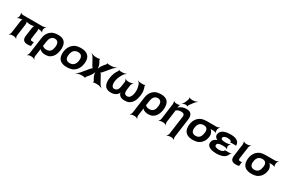

<svg xmlns="http://www.w3.org/2000/svg" viewBox="177 -2506 6587 4428"><g transform="rotate(30 3470.5 -292.0)"><path d="M571 9C600 9 624 6 646 0C651 -2 659 0 662 3L664 0C661 -3 659 -12 660 -17L672 -105C672 -108 676 -111 677 -113L674 -115C673 -114 670 -110 667 -110C657 -108 644 -107 631 -107C591 -107 579 -122 584 -162L614 -379C617 -399 612 -433 603 -444L598 -441C607 -430 641 -421 662 -421C682 -421 712 -409 721 -398L725 -401C716 -412 707 -443 710 -464L711 -478C714 -502 734 -539 748 -552L746 -554C731 -542 692 -528 668 -528H148C124 -528 89 -542 78 -554L76 -552C86 -539 94 -502 91 -478L90 -464C87 -444 71 -412 58 -401L61 -398C74 -409 107 -421 127 -421C147 -421 182 -430 195 -441L193 -444C180 -433 167 -398 164 -378L119 -50C116 -26 97 11 83 24L84 26C99 14 138 0 162 0H203C227 0 265 14 279 26L283 24C270 11 257 -26 260 -50L304 -371C307 -395 301 -435 290 -447L288 -445C298 -432 344 -421 374 -421H416C446 -421 493 -432 507 -445L505 -447C490 -435 474 -395 471 -371L440 -147C426 -44 469 9 571 9Z M1043 10C1084 10 1121 4 1149 -10C1231 -49 1282 -134 1298 -250L1300 -260C1306 -301 1304 -338 1299 -372C1284 -468 1226 -538 1080 -538C1034 -538 990 -532 952 -519C862 -483 795 -401 779 -282L719 153C716 177 697 214 683 227L685 229C700 217 738 203 762 203H803C827 203 866 217 880 229L883 227C870 214 857 177 860 153L885 -26C887 -39 887 -57 884 -66L880 -64C883 -55 895 -41 905 -32C937 -7 979 10 1043 10ZM1012 -104C963 -104 930 -116 911 -136C907 -139 898 -146 896 -145L897 -141C899 -143 903 -159 903 -162L918 -270C928 -344 965 -424 1056 -424C1078 -424 1096 -420 1111 -411C1157 -384 1167 -327 1158 -260L1156 -250C1145 -172 1108 -104 1012 -104Z M1375 -269 1373 -259C1368 -220 1370 -185 1376 -152C1394 -58 1463 10 1615 10C1665 10 1711 3 1752 -11C1845 -49 1912 -134 1929 -259L1931 -269C1936 -308 1936 -343 1930 -376C1911 -470 1841 -538 1689 -538C1639 -538 1595 -531 1554 -518C1460 -479 1392 -394 1375 -269ZM1790 -269 1788 -259C1777 -176 1732 -104 1630 -104C1525 -104 1502 -175 1514 -259L1516 -269C1527 -351 1571 -424 1673 -424C1775 -424 1801 -352 1790 -269Z M2222 -449 2192 -502C2187 -511 2185 -533 2190 -540L2187 -542C2181 -535 2153 -528 2141 -528H2083C2034 -528 1978 -546 1951 -562L1949 -559C1976 -543 2014 -500 2031 -463L2125 -295C2130 -287 2150 -268 2160 -268V-272C2150 -272 2126 -253 2119 -245L1970 -66C1943 -28 1891 15 1861 31L1862 35C1892 18 1955 0 2003 0H2061C2073 0 2099 7 2103 14L2107 12C2103 5 2112 -17 2118 -25L2172 -89C2210 -134 2245 -204 2250 -243H2246C2241 -204 2256 -134 2282 -89L2318 -25C2322 -17 2325 5 2319 12L2323 14C2329 7 2357 0 2369 0H2427C2473 0 2530 18 2557 34L2560 31C2533 15 2494 -28 2477 -65L2378 -245C2374 -253 2354 -272 2344 -272V-268C2354 -268 2378 -287 2385 -295L2526 -463C2553 -500 2605 -543 2636 -559L2634 -562C2603 -546 2541 -528 2493 -528H2434C2421 -528 2395 -535 2391 -542L2388 -540C2392 -533 2382 -511 2376 -503L2330 -449C2291 -403 2256 -332 2251 -293H2255C2260 -332 2247 -404 2222 -449Z M2601 -276C2579 -115 2613 10 2793 10C2875 10 2929 -21 2964 -64C2976 -78 2988 -102 2990 -114H2986C2984 -102 2990 -78 2998 -64C3021 -20 3066 10 3150 10C3200 10 3243 3 3272 -13C3358 -57 3403 -152 3420 -276C3433 -368 3420 -444 3393 -503C3390 -512 3388 -533 3393 -539L3389 -541C3385 -535 3364 -528 3355 -528H3279C3251 -528 3216 -539 3199 -549L3197 -546C3214 -536 3239 -510 3247 -489C3272 -426 3288 -357 3279 -276C3270 -207 3243 -104 3158 -104C3078 -104 3071 -172 3080 -240L3097 -362C3100 -386 3123 -423 3140 -436L3137 -438C3119 -426 3077 -412 3053 -412H3004C2980 -412 2942 -426 2928 -438L2926 -436C2939 -423 2951 -386 2948 -362L2931 -240C2922 -172 2894 -104 2814 -104C2795 -104 2782 -109 2772 -119C2735 -151 2733 -211 2742 -276C2755 -357 2790 -426 2831 -489C2845 -510 2878 -536 2897 -546L2894 -549C2875 -539 2837 -528 2808 -528H2734C2725 -528 2705 -535 2703 -542L2699 -540C2702 -533 2695 -511 2689 -503C2647 -443 2614 -370 2601 -276Z M3784 10C3825 10 3862 4 3890 -10C3972 -49 4023 -134 4039 -250L4041 -260C4047 -301 4045 -338 4040 -372C4025 -468 3967 -538 3821 -538C3775 -538 3731 -532 3693 -519C3603 -483 3536 -401 3520 -282L3460 153C3457 177 3438 214 3424 227L3426 229C3441 217 3479 203 3503 203H3544C3568 203 3607 217 3621 229L3624 227C3611 214 3598 177 3601 153L3626 -26C3628 -39 3628 -57 3625 -66L3621 -64C3624 -55 3636 -41 3646 -32C3678 -7 3720 10 3784 10ZM3753 -104C3704 -104 3671 -116 3652 -136C3648 -139 3639 -146 3637 -145L3638 -141C3640 -143 3644 -159 3644 -162L3659 -270C3669 -344 3706 -424 3797 -424C3819 -424 3837 -420 3852 -411C3898 -384 3908 -327 3899 -260L3897 -250C3886 -172 3849 -104 3753 -104Z M4418 -424C4486 -424 4514 -394 4506 -338L4439 153C4436 177 4413 214 4396 227L4399 229C4417 217 4458 203 4482 203H4523C4547 203 4583 217 4594 229L4596 227C4586 214 4577 177 4580 153L4647 -338C4664 -463 4626 -538 4497 -538C4425 -538 4366 -515 4323 -484C4307 -473 4292 -456 4285 -445L4289 -443C4295 -454 4299 -474 4300 -489L4301 -496C4301 -510 4312 -535 4323 -543L4320 -546C4310 -537 4284 -528 4269 -528H4221C4197 -528 4162 -542 4151 -554L4149 -552C4159 -539 4167 -502 4164 -478L4106 -50C4103 -26 4084 11 4070 24L4071 26C4086 14 4125 0 4149 0H4190C4214 0 4252 14 4266 26L4269 24C4256 11 4244 -26 4247 -50L4290 -362C4291 -366 4292 -383 4289 -385L4286 -382C4288 -380 4302 -387 4304 -390C4332 -410 4369 -424 4418 -424ZM4422 -742 4386 -654C4377 -633 4349 -604 4332 -594L4336 -591C4353 -601 4393 -613 4421 -613H4434C4449 -613 4477 -605 4481 -598L4485 -600C4480 -607 4487 -631 4495 -642L4555 -724C4576 -757 4617 -795 4642 -809L4640 -813C4615 -798 4562 -782 4517 -782H4487C4466 -782 4431 -793 4422 -803L4417 -801C4426 -791 4428 -759 4422 -742Z M5339 -464 5340 -478C5343 -502 5363 -539 5377 -552L5375 -554C5360 -542 5321 -528 5297 -528H5041C4991 -528 4948 -522 4907 -509C4814 -472 4747 -390 4730 -269L4728 -259C4723 -220 4725 -185 4731 -152C4749 -58 4817 10 4969 10C5018 10 5060 4 5099 -9C5186 -45 5253 -123 5269 -239L5270 -249C5272 -266 5273 -282 5271 -297C5264 -337 5247 -371 5224 -398C5215 -407 5201 -420 5193 -424L5191 -420C5199 -416 5217 -414 5231 -414H5282C5306 -414 5341 -400 5352 -388L5354 -390C5344 -403 5336 -440 5339 -464ZM5026 -414C5122 -414 5143 -346 5132 -269L5130 -259C5119 -180 5083 -104 4984 -104C4879 -104 4857 -175 4869 -259L4871 -269C4882 -349 4926 -414 5026 -414Z M5606 -96C5547 -96 5487 -114 5493 -160C5500 -210 5559 -223 5625 -223H5682C5708 -223 5749 -210 5760 -199L5765 -202C5755 -213 5742 -247 5745 -269V-272C5748 -293 5769 -327 5783 -338L5780 -341C5765 -330 5720 -317 5694 -317H5637C5578 -317 5529 -332 5535 -373C5536 -380 5539 -387 5544 -394C5562 -419 5603 -431 5652 -431C5696 -431 5743 -422 5754 -395C5757 -389 5757 -372 5755 -367L5759 -366C5762 -370 5774 -376 5783 -376H5891C5898 -376 5904 -371 5907 -368L5912 -371C5909 -375 5903 -382 5904 -388C5905 -409 5902 -427 5894 -444C5866 -503 5796 -538 5677 -538C5633 -538 5592 -535 5555 -528C5477 -511 5406 -471 5394 -384C5388 -337 5413 -304 5446 -284C5456 -277 5474 -270 5484 -269V-273C5474 -274 5456 -268 5443 -262C5396 -242 5359 -207 5351 -149C5348 -124 5350 -101 5360 -82C5392 -21 5474 10 5602 10C5678 10 5748 -6 5791 -30C5826 -50 5859 -81 5874 -126C5879 -142 5895 -162 5906 -170L5905 -173C5894 -165 5867 -156 5850 -156H5741C5739 -156 5738 -158 5737 -159L5733 -157C5734 -156 5736 -153 5736 -151C5722 -111 5665 -96 5606 -96Z M6111 5C6140 5 6163 2 6185 -3C6190 -5 6199 -3 6202 0L6204 -3C6201 -6 6199 -15 6200 -20L6211 -105C6212 -110 6217 -115 6219 -118L6216 -120C6214 -118 6208 -113 6203 -113L6195 -112L6171 -110C6132 -110 6119 -125 6124 -165L6167 -478C6170 -502 6190 -539 6205 -552L6202 -554C6187 -542 6148 -528 6124 -528H6082C6058 -528 6023 -542 6012 -554L6010 -552C6020 -539 6028 -502 6025 -478L5981 -150C5967 -47 6009 5 6111 5Z M6903 -464 6904 -478C6907 -502 6927 -539 6941 -552L6939 -554C6924 -542 6885 -528 6861 -528H6605C6555 -528 6512 -522 6471 -509C6378 -472 6311 -390 6294 -269L6292 -259C6287 -220 6289 -185 6295 -152C6313 -58 6381 10 6533 10C6582 10 6624 4 6663 -9C6750 -45 6817 -123 6833 -239L6834 -249C6836 -266 6837 -282 6835 -297C6828 -337 6811 -371 6788 -398C6779 -407 6765 -420 6757 -424L6755 -420C6763 -416 6781 -414 6795 -414H6846C6870 -414 6905 -400 6916 -388L6918 -390C6908 -403 6900 -440 6903 -464ZM6590 -414C6686 -414 6707 -346 6696 -269L6694 -259C6683 -180 6647 -104 6548 -104C6443 -104 6421 -175 6433 -259L6435 -269C6446 -349 6490 -414 6590 -414Z"/></g></svg>

Font: Asimov
Style: EdgeWideIt
Weight: 500
Designer: Google
Version: Version 2.000980: 2014